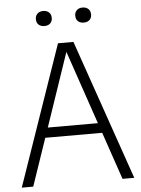

<svg xmlns="http://www.w3.org/2000/svg" viewBox="-60 -963 741 1010"><g transform="rotate(-5 310.0 -458.0)"><path d="M545.5 0 460 -250.5H159.5L74 0H13.5L269.5 -740H351L607.5 0ZM177.5 -303H442L309.5 -691ZM164.5 -876Q164.5 -894.5 176 -905.2Q187.5 -916 206.5 -916Q225.5 -916 237 -905.2Q248.5 -894.5 248.5 -876Q248.5 -857.5 237 -847Q225.5 -836.5 206.5 -836.5Q187.5 -836.5 176 -847Q164.5 -857.5 164.5 -876ZM372.5 -876Q372.5 -894.5 383.8 -905.2Q395 -916 414 -916Q433.5 -916 444.8 -905.2Q456 -894.5 456 -876Q456 -857.5 444.8 -847Q433.5 -836.5 414 -836.5Q395 -836.5 383.8 -847Q372.5 -857.5 372.5 -876Z"/></g></svg>

Font: Encode Sans Semi Condensed Light
Style: Regular
Weight: 300
Width: 4
Designer: Multiple Designers
Foundry: Impallari Type
Version: Version 2.000